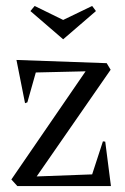

<svg xmlns="http://www.w3.org/2000/svg" viewBox="-20 -624 420 644"><path d="M18.1 -22 267.1 -384.8 100.1 -380.9 71.8 -280.8 64 -277.8 35.2 -422.9 337.9 -412.1 351.1 -390.1 103 -32.2 289.1 -39.1 325.2 -149.9 333 -148.9 352.1 0H38.1ZM82 -586.9 96.2 -604 191.9 -557.1 289.1 -604 301.8 -586.9 191.9 -492.2Z"/></svg>

Font: Halibut Cnd
Style: Regular
Weight: 400
Width: 3
Designer: Matteo Maggi
Foundry: Collletttivo
Version: Version 3.080 | FøM Fix